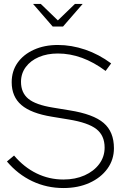

<svg xmlns="http://www.w3.org/2000/svg" viewBox="-20 -938 626 969"><path d="M300 11Q216 11 143 -23.5Q70 -58 15 -123L51 -153Q101 -94 164.5 -63Q228 -32 300 -32Q360 -32 407 -53Q454 -74 481 -110.5Q508 -147 508 -193Q508 -254 466.5 -286.5Q425 -319 327 -335L242 -349Q137 -366 88 -408Q39 -450 39 -523Q39 -579 68.5 -621Q98 -663 151 -687Q204 -711 272 -711Q341 -711 410 -687.5Q479 -664 541 -618L513 -580Q395 -668 272 -668Q218 -668 176 -650Q134 -632 110 -599.5Q86 -567 86 -525Q86 -470 123 -439.5Q160 -409 247 -395L332 -381Q451 -362 503 -317.5Q555 -273 555 -190Q555 -132 522 -86.5Q489 -41 431.5 -15Q374 11 300 11ZM186 -918 272 -835 358 -918H397L298 -804H246L147 -918Z"/></svg>

Font: Red Hat Display VF
Style: Regular
Weight: 300
Designer: Pentagram, MCKL
Foundry: Pentagram, MCKL
Version: Version 1.023